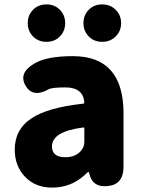

<svg xmlns="http://www.w3.org/2000/svg" viewBox="-20 -838 646 872"><path d="M216 14Q139 14 92 -37Q47 -85 47 -159Q47 -250 122 -300Q197 -350 357 -367Q363 -368 363 -374Q357 -441 277 -441Q217 -441 202 -433Q129 -392 96 -449Q63 -506 135 -549Q191 -583 311 -583Q541 -583 541 -323V-81Q541 0 470 7Q399 15 385 -52Q384 -57 381.5 -57Q379 -57 361 -40Q300 14 216 14ZM277 -124Q321 -124 346 -151Q363 -169 363 -193V-255Q363 -260 358 -259Q216 -241 216 -173Q216 -124 277 -124ZM191 -648Q154 -648 130 -672.5Q106 -697 106 -733Q106 -769 130 -793.5Q154 -818 191 -818Q228 -818 252 -793.5Q276 -769 276 -733Q276 -697 252 -672.5Q228 -648 191 -648ZM444 -648Q407 -648 383 -672.5Q359 -697 359 -733Q359 -769 383 -793.5Q407 -818 444 -818Q481 -818 505.5 -793.5Q530 -769 530 -733Q530 -697 505.5 -672.5Q481 -648 444 -648Z"/></svg>

Font: Resource Han Rounded KR Heavy
Style: Regular
Weight: 900
Designer: Cyano Hao (round all glyphs); Ryoko NISHIZUKA 西塚涼子 (kana, bopomofo & ideographs); Paul D. Hunt (Latin, Greek & Cyrillic)
Foundry: Cyano Hao
Version: 0.990